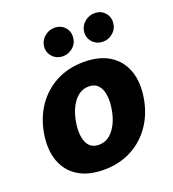

<svg xmlns="http://www.w3.org/2000/svg" viewBox="-141 -880 900 998"><g transform="rotate(-20 309.5 -381.0)"><path d="M263.8 10.3Q177.9 10.3 121.8 -25.2Q65.7 -60.7 43.1 -124.3Q20.6 -187.9 34.4 -272Q48.3 -355.8 91.6 -419Q134.9 -482.2 202.4 -517.4Q269.9 -552.6 355.5 -552.6Q441.4 -552.6 497.3 -517Q553.3 -481.5 576 -418Q598.7 -354.4 584.9 -269.9Q571 -186.4 527.5 -123.2Q484 -60 416.7 -24.9Q349.4 10.3 263.8 10.3ZM283.4 -120.7Q331.3 -120.7 364.3 -162.8Q397.4 -204.9 408.4 -273.4Q419.4 -340.6 401.1 -382.3Q382.8 -424 335.9 -424Q288 -424 255 -381.6Q221.9 -339.1 210.9 -271Q199.9 -203.5 218 -162.1Q236.2 -120.7 283.4 -120.7ZM266.3 -617.2Q229.4 -617.2 206.9 -643.1Q184.3 -669 190.3 -704.5Q195.3 -733 219.1 -752.3Q242.9 -771.7 272.7 -771.7Q309.7 -771.7 331.1 -745.9Q352.6 -720.2 346.6 -683.9Q342.7 -656.2 319.2 -636.7Q295.8 -617.2 266.3 -617.2ZM487.9 -617.2Q451 -617.2 428.4 -643.1Q405.9 -669 411.9 -704.5Q416.9 -733 440.7 -752.3Q464.5 -771.7 494.3 -771.7Q531.2 -771.7 552.7 -745.9Q574.2 -720.2 568.2 -683.9Q564.3 -656.2 540.8 -636.7Q517.4 -617.2 487.9 -617.2Z"/></g></svg>

Font: Inter UI Extra Bold
Style: Italic
Weight: 800
Italic angle: 9.39999°
Designer: Rasmus Andersson
Foundry: rsms
Version: 3.2;8d6f07862